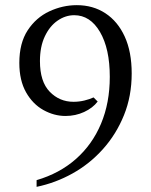

<svg xmlns="http://www.w3.org/2000/svg" viewBox="-20 -475 586 745"><path d="M122 224Q211 198 274.5 142Q338 86 372 5Q406 -76 406 -177Q406 -286 368 -351Q330 -416 268 -416Q234 -416 203.5 -395Q173 -374 154 -334Q135 -294 135 -238Q135 -158 173 -119Q211 -80 265 -80Q287 -80 307.5 -85Q328 -90 343 -97L359 -81Q340 -56 306.5 -40.5Q273 -25 234 -25Q190 -25 148.5 -48Q107 -71 81 -117Q55 -163 55 -231Q55 -308 87.5 -357.5Q120 -407 171.5 -431Q223 -455 278 -455Q341 -455 389 -423.5Q437 -392 464 -333Q491 -274 491 -190Q491 -102 461 -28Q431 46 379.5 103.5Q328 161 261.5 198Q195 235 122 250Z"/></svg>

Font: Bona Nova SC
Style: Regular
Weight: 400
Designer: Mateusz Machalski
Foundry: Capitalics
Version: Version 4.001; ttfautohint (v1.8.4.7-5d5b)